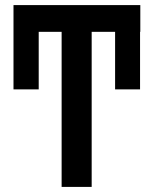

<svg xmlns="http://www.w3.org/2000/svg" viewBox="-20 -734 603 754"><path d="M222 0V-609H132V-383H33V-609V-714H531V-609H530V-383H432V-609H340V0Z"/></svg>

Font: Noto Sans Mono SemiCondensed SemiBold
Style: Regular
Weight: 600
Width: 4
Designer: Monotype Design Team
Foundry: Monotype Imaging Inc.
Version: Version 2.014; ttfautohint (v1.8.4.7-5d5b)